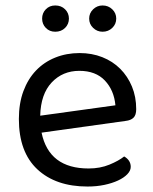

<svg xmlns="http://www.w3.org/2000/svg" viewBox="-20 -669 559 702"><path d="M132 -184Q159 -53 304 -53Q346 -53 380 -67Q414 -81 434 -97Q458 -83 458 -59Q458 -45 445.5 -32Q433 -19 411.5 -9Q390 1 361.5 7Q333 13 300 13Q184 13 116.5 -50Q49 -113 49 -234Q49 -291 65.5 -335.5Q82 -380 111.5 -411Q141 -442 182 -458.5Q223 -475 271 -475Q316 -475 354 -460Q392 -445 419.5 -417.5Q447 -390 462.5 -352.5Q478 -315 478 -270Q478 -248 468 -238.5Q458 -229 440 -227ZM127 -246 402 -284Q397 -339 363.5 -374.5Q330 -410 270 -410Q209 -410 169 -367.5Q129 -325 127 -246ZM182 -553Q161 -553 147.5 -567Q134 -581 134 -601Q134 -621 147.5 -635Q161 -649 182 -649Q204 -649 218 -635Q232 -621 232 -601Q232 -581 218 -567Q204 -553 182 -553ZM355 -553Q335 -553 320.5 -567Q306 -581 306 -601Q306 -621 320.5 -635Q335 -649 355 -649Q376 -649 390.5 -635Q405 -621 405 -601Q405 -581 390.5 -567Q376 -553 355 -553Z"/></svg>

Font: Baloo 2 Latin
Style: Regular
Weight: 400
Designer: Sarang Kulkarni and Ek Type
Foundry: Ek Type
Version: Version 1.001